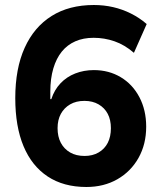

<svg xmlns="http://www.w3.org/2000/svg" viewBox="-20 -736 640 767"><path d="M325 11Q234 11 170.5 -31Q107 -73 74 -152Q41 -231 41 -344Q41 -462 78.5 -545Q116 -628 186 -672Q256 -716 355 -716Q395 -716 432 -707.5Q469 -699 503 -682Q537 -665 566 -640L515 -525Q478 -557 437.5 -571Q397 -585 354 -585Q313 -585 281 -571Q249 -557 227 -530Q205 -503 193 -462.5Q181 -422 181 -370V-340H185Q197 -377 221.5 -403Q246 -429 280.5 -442.5Q315 -456 355 -456Q415 -456 462.5 -427.5Q510 -399 537 -347.5Q564 -296 564 -230Q564 -160 533.5 -105.5Q503 -51 449 -20Q395 11 325 11ZM318 -113Q350 -113 374 -127Q398 -141 410.5 -165.5Q423 -190 423 -224Q423 -257 410.5 -281Q398 -305 374 -319Q350 -333 317 -333Q284 -333 260 -319Q236 -305 223 -281Q210 -257 210 -224Q210 -190 223 -165.5Q236 -141 260 -127Q284 -113 318 -113Z"/></svg>

Font: Nunito Sans 7pt ExtraBold
Style: Regular
Weight: 800
Designer: Vernon Adams
Foundry: Vernon Adams
Version: Version 3.101;gftools[0.9.27]